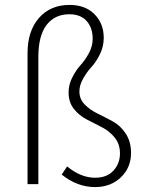

<svg xmlns="http://www.w3.org/2000/svg" viewBox="-20 -749 582 781"><path d="M367 12Q294 12 231 -39L253 -72Q309 -26 367 -26Q415 -26 441.5 -55Q468 -84 468 -125Q468 -163 446.5 -189.5Q425 -216 394.5 -231.5Q364 -247 333 -263Q302 -279 280.5 -306Q259 -333 259 -373Q259 -405 274.5 -435Q290 -465 308 -484.5Q326 -504 341.5 -532.5Q357 -561 357 -591Q357 -636 332.5 -663.5Q308 -691 262 -691Q203 -691 169.5 -647.5Q136 -604 136 -517V0H92V-532Q92 -623 138.5 -676Q185 -729 263 -729Q327 -729 364.5 -691Q402 -653 402 -595Q402 -560 386.5 -528.5Q371 -497 352.5 -477Q334 -457 318.5 -430Q303 -403 303 -377Q303 -346 324.5 -324Q346 -302 377 -287Q408 -272 439 -255Q470 -238 491.5 -205.5Q513 -173 513 -127Q513 -67 471.5 -27.5Q430 12 367 12Z"/></svg>

Font: Toshiba Sans Light
Style: Regular
Weight: 300
Designer: Paul D. Hunt
Foundry: Toshiba Corporation
Version: Version 2.020;PS 2.0;hotconv 1.0.86;makeotf.lib2.5.63406